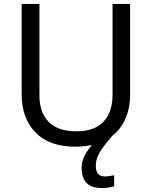

<svg xmlns="http://www.w3.org/2000/svg" viewBox="-20 -785 771 974"><path d="M466 56Q466 85 478 97.5Q490 110 511 110Q528 110 539.5 107.5Q551 105 559 104V160Q545 164 531 166.5Q517 169 497 169Q444 169 419 143Q394 117 394 66Q394 34 410 3.5Q426 -27 449 -52Q472 -77 492 -91L555 -102Q525 -68 505 -41Q485 -14 475.5 9Q466 32 466 56ZM640 -303Q640 -229 610 -169.5Q580 -110 518.5 -75.5Q457 -41 362 -41Q229 -41 159.5 -113.5Q90 -186 90 -305V-765H180V-302Q180 -215 226.5 -167Q273 -119 367 -119Q432 -119 472.5 -142.5Q513 -166 532 -207.5Q551 -249 551 -303V-765H640Z"/></svg>

Font: Noto Sans Tamil UI
Style: Regular
Weight: 400
Designer: Jelle Bosma - Monotype Design Team
Foundry: Monotype Imaging Inc.
Version: Version 2.004